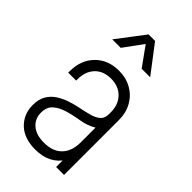

<svg xmlns="http://www.w3.org/2000/svg" viewBox="-241 -855 941 941"><g transform="rotate(45 229.5 -384.0)"><path d="M204 12Q127 12 84 -29.2Q41 -70.5 41 -134Q41 -174 56.5 -200.2Q72 -226.5 96.2 -242.5Q120.5 -258.5 147 -268Q179.5 -279.5 212.8 -286Q246 -292.5 274.2 -300.2Q302.5 -308 319.8 -322.8Q337 -337.5 337 -365V-379Q337 -432.5 305.2 -464.8Q273.5 -497 221 -497Q168.5 -497 137.8 -464.8Q107 -432.5 107 -379V-369H52V-379Q52 -456.5 99 -504.2Q146 -552 221 -552Q271 -552 309.5 -530.2Q348 -508.5 370 -469.5Q392 -430.5 392 -379V0H337V-71L346 -59Q326 -25.5 290.2 -6.8Q254.5 12 204 12ZM210.5 -42Q271.5 -42 304.2 -76Q337 -110 337 -171V-273Q301 -251.5 257.2 -244.8Q213.5 -238 175 -226Q141.5 -215.5 118.8 -195.2Q96 -175 96 -136Q96 -94 126 -68Q156 -42 210.5 -42ZM89 -637 198 -780H243L352 -637H293L221 -737L148 -637Z"/></g></svg>

Font: Mohave Light
Style: Regular
Weight: 300
Designer: Gumpita Rahayu
Foundry: Tokotype
Version: Version 2.003